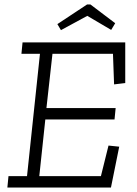

<svg xmlns="http://www.w3.org/2000/svg" viewBox="-20 -840 614 860"><path d="M385 -820 496 -736 478 -706 371 -769 253 -705 237 -732 370 -820ZM477 0H13L18 -51H101L159 -599H76L81 -650H541V-468L491 -462L486 -599H215L188 -356H498L493 -305H183L156 -51H432L466 -188L514 -183Z"/></svg>

Font: Zilla Slab Light
Style: Italic
Weight: 300
Italic angle: -6°
Designer: Typotheque.com
Foundry: Typotheque type foundry
Version: Version 1.1; 2017; ttfautohint (v1.6)